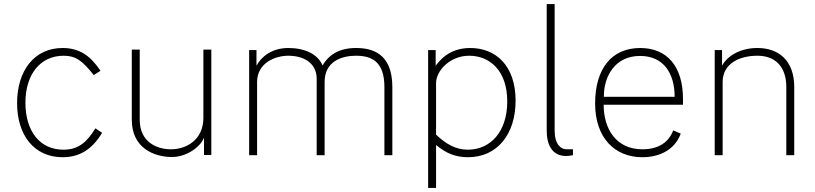

<svg xmlns="http://www.w3.org/2000/svg" viewBox="-20 -763 4009 944"><path d="M288 -527C148 -527 64 -415 64 -256C64 -98 148 10 288 10C373 10 434 -30 482 -110L449 -132C405 -60 362 -27 292 -27C175 -27 105 -119 105 -258C105 -396 177 -489 293 -489C353 -489 385 -464 441 -394L474 -415C428 -484 375 -527 288 -527Z M823 9C899 10 967 -43 983 -86V-1H1019V-519H980V-182C979 -78 900 -29 820 -29C757 -29 667 -60 667 -174V-519H628V-174C628 -35 737 8 823 9Z M1205 0H1244V-360C1244 -453 1332 -489 1397 -489C1475 -489 1537 -452 1537 -376V0H1576V-360C1576 -462 1661 -489 1730 -489C1808 -489 1870 -460 1870 -335V0H1909V-335C1909 -501 1810 -527 1730 -527C1650 -527 1597 -495 1566 -441C1543 -497 1478 -527 1398 -527C1318 -527 1266 -486 1241 -440V-517H1205Z M2085 161H2124V-50C2175 -8 2221 10 2281 10C2424 10 2515 -102 2515 -268C2515 -441 2417 -527 2292 -527C2183 -527 2138 -459 2122 -440V-517H2085ZM2280 -27C2220 -27 2171 -56 2124 -101V-355C2124 -413 2190 -489 2287 -489C2385 -489 2474 -419 2474 -264C2474 -116 2392 -27 2280 -27Z M2764 4C2771 4 2785 3 2797 0V-29H2765C2737 -29 2707 -54 2707 -121V-743H2668V-121C2668 -50 2695 4 2764 4Z M2948 -248H3338V-277C3338 -436 3260 -527 3128 -527C2987 -527 2906 -425 2906 -254C2906 -85 3003 10 3138 10C3230 10 3300 -32 3327 -106L3290 -122C3268 -64 3219 -29 3138 -29C3008 -29 2948 -131 2948 -248ZM2949 -287C2948 -384 3001 -488 3127 -488C3243 -488 3297 -402 3297 -287Z M3494 0H3533V-360C3533 -448 3612 -489 3704 -489C3792 -489 3846 -435 3846 -335V0H3885V-335C3885 -467 3807 -527 3704 -527C3620 -527 3557 -489 3530 -440V-517H3494Z"/></svg>

Font: United Sans Thin
Style: Regular
Weight: 100
Designer: Pablo Impallari, Rodrigo Fuenzalida (Modified by Dan O. Williams)
Version: Version 1.000;PS 001.000;hotconv 1.0.88;makeotf.lib2.5.64775